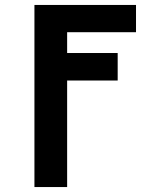

<svg xmlns="http://www.w3.org/2000/svg" viewBox="-20 -540 640 775"><path d="M119 215V-520H529V-410H251V-326H455V-215H251V215Z"/></svg>

Font: Iosevka Aile Extrabold
Style: Regular
Weight: 800
Designer: Belleve Invis
Foundry: Belleve Invis
Version: Version 27.3.5; ttfautohint (v1.8.4)